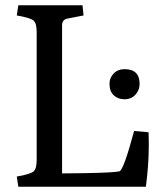

<svg xmlns="http://www.w3.org/2000/svg" viewBox="-20 -713 598 733"><path d="M50 0 44 -39Q97 -48 108.5 -59Q120 -70 120 -101V-592Q120 -623 108.5 -634Q97 -645 44 -654L50 -693H295L299 -654L237 -642Q217 -638 217 -616V-51L306 -52Q417 -54 436 -59Q452 -64 492 -213L547 -208Q548 -191 548 -157Q548 -86 537 0ZM455 -334Q431 -334 414.5 -349Q398 -364 398 -393Q398 -416 414 -432.5Q430 -449 455 -449Q513 -449 513 -393Q513 -369 497 -351.5Q481 -334 455 -334Z"/></svg>

Font: Poly
Style: Regular
Weight: 400
Designer: Jos Nicols Silva Schwarzenberg
Foundry: Jose Nicolas Silva Schwarzenberg
Version: Version 1.001